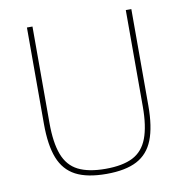

<svg xmlns="http://www.w3.org/2000/svg" viewBox="-79 -766 825 853"><g transform="rotate(-10 333.5 -339.0)"><path d="M569 -690V-255Q569 -159 546 -100.5Q523 -42 471.5 -15Q420 12 334 12Q247 12 195.5 -15Q144 -42 121 -100.5Q98 -159 98 -255V-690H123V-255Q123 -166 143.5 -112Q164 -58 210.5 -34.5Q257 -11 334 -11Q411 -11 457 -34.5Q503 -58 523.5 -112Q544 -166 544 -255V-690Z"/></g></svg>

Font: Exo 2 Thin
Style: Regular
Weight: 250
Designer: Natanael Gama
Foundry: Natanael Gama
Version: Version 2.010